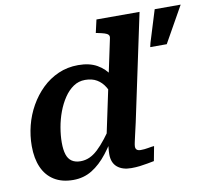

<svg xmlns="http://www.w3.org/2000/svg" viewBox="-83 -853 1062 961"><g transform="rotate(-10 447.5 -372.5)"><path d="M792 -575 895 -758H763L713 -596L708 -575ZM214 13Q157 13 117.5 -11.5Q78 -36 58 -81.5Q38 -127 38 -190Q38 -242 51 -293.5Q64 -345 90 -391Q116 -437 152.5 -472.5Q189 -508 235.5 -528.5Q282 -549 337 -549Q394 -549 432.5 -527Q471 -505 494 -467.5Q517 -430 527 -382L483 -353Q474 -388 458 -414.5Q442 -441 417.5 -455.5Q393 -470 358 -470Q325 -470 298.5 -452Q272 -434 251.5 -403.5Q231 -373 217 -335.5Q203 -298 196 -257.5Q189 -217 189 -181Q189 -145 196.5 -121Q204 -97 221.5 -85Q239 -73 266 -73Q290 -73 311.5 -82.5Q333 -92 354.5 -112Q376 -132 399 -161.5Q422 -191 449 -231L463 -200Q426 -134 389 -86.5Q352 -39 309.5 -13Q267 13 214 13ZM510 5Q465 5 439 -17Q413 -39 413 -82Q413 -88 413.5 -98Q414 -108 415.5 -120.5Q417 -133 418 -148L409 -143L517 -653Q520 -665 514 -671.5Q508 -678 495 -682Q482 -686 462 -690L452 -692L467 -758H686L571 -216Q563 -181 557.5 -157Q552 -133 549 -119Q546 -105 546 -98Q546 -87 552.5 -81.5Q559 -76 572 -76Q591 -76 609.5 -79.5Q628 -83 641 -84L627 -10Q611 -7 592.5 -3.5Q574 0 553.5 2.5Q533 5 510 5Z"/></g></svg>

Font: Roboto Serif SemiBold
Style: Italic
Weight: 600
Italic angle: -10°
Version: Version 1.007